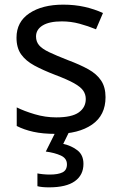

<svg xmlns="http://www.w3.org/2000/svg" viewBox="-20 -566 519 826"><path d="M434 -148Q434 -70 376 -30Q318 10 220 10Q164 10 123.5 1Q83 -8 52 -24V-104Q84 -88 129.5 -74.5Q175 -61 222 -61Q289 -61 319 -82.5Q349 -104 349 -140Q349 -160 338 -176Q327 -192 298.5 -208Q270 -224 217 -244Q165 -264 128 -284Q91 -304 71 -332Q51 -360 51 -404Q51 -472 106.5 -509Q162 -546 252 -546Q301 -546 343.5 -536.5Q386 -527 423 -510L393 -440Q359 -454 322 -464Q285 -474 246 -474Q192 -474 163.5 -456.5Q135 -439 135 -409Q135 -387 148 -371.5Q161 -356 191.5 -341.5Q222 -327 273 -307Q324 -288 360 -268Q396 -248 415 -219.5Q434 -191 434 -148ZM339 139Q339 187 302 213.5Q265 240 191 240Q159 240 141 235V180Q150 182 165 183.5Q180 185 194 185Q230 185 249 175.5Q268 166 268 141Q268 115 241.5 103Q215 91 177 86L220 0H278L252 53Q288 61 313.5 81Q339 101 339 139Z"/></svg>

Font: Noto Sans Nushu
Style: Regular
Weight: 400
Designer: Lisa Huang
Foundry: Lisa Huang
Version: Version 1.003; ttfautohint (v1.8.4.7-5d5b)